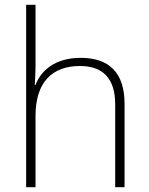

<svg xmlns="http://www.w3.org/2000/svg" viewBox="-20 -780 622 800"><path d="M128 -504V-760H89V0H128V-297C128 -437 197 -505 313 -505C407 -505 460 -455 460 -345V0H499V-347C499 -479 433 -539 316 -539C212 -539 151 -488 128 -426H125C126 -454 128 -475 128 -504Z"/></svg>

Font: Noto Sans Myanmar UI ExtraLight
Style: Regular
Weight: 200
Designer: Monotype Design Team
Foundry: Monotype Imaging Inc.
Version: Version 2.103